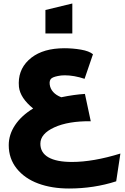

<svg xmlns="http://www.w3.org/2000/svg" viewBox="-20 -767 713 1094"><path d="M509.8 -458 461.9 -317.9Q401.4 -337.9 349.1 -337.9Q334 -337.9 328.1 -336.9Q287.6 -331.5 273.9 -321Q260.3 -310.5 263.2 -286.1Q266.1 -261.7 283 -242.9Q299.8 -224.1 329.1 -212.9Q401.9 -228 463.9 -231.9L497.1 -76.2Q369.1 -77.6 289.6 -41.3Q210 -4.9 210 51.8Q210 103 255.9 129.4Q301.8 155.8 390.1 155.8Q510.7 155.8 666 107.9L642.1 266.1Q515.1 307.1 373 307.1Q274.9 307.1 197.8 278.6Q120.6 250 75.2 193.4Q29.8 136.7 29.8 60.1Q29.8 0 65.9 -54.2Q102.1 -108.4 168.9 -148.9Q95.2 -208.5 87.9 -272Q79.6 -364.3 142.6 -424.3Q205.6 -484.4 316.9 -491.2Q321.3 -491.2 330.8 -491.7Q340.3 -492.2 345.2 -492.2Q395.5 -492.2 441.7 -484.1Q487.8 -476.1 509.8 -458ZM238.8 -576.2V-710L392.1 -747.1V-576.2Z"/></svg>

Font: LT Superior Black
Style: Regular
Weight: 900
Designer: Daniel Lyons
Foundry: LyonsType
Version: Version 2.005